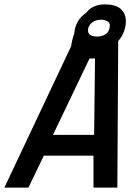

<svg xmlns="http://www.w3.org/2000/svg" viewBox="-54 -857 626 877"><path d="M482 0H373V-146H146L76 0H-34L271 -646Q274 -672 285 -703Q290 -765 339 -798Q369 -837 425 -837Q517 -837 521 -762Q521 -737 512 -712.5Q503 -688 486 -670ZM376 -241 380 -590H355L188 -241ZM391 -690Q411 -690 428 -700.5Q445 -711 448 -739Q448 -755 434.5 -761Q421 -767 408 -767Q381 -767 364.5 -752.5Q348 -738 348 -718Q348 -690 391 -690Z"/></svg>

Font: Storia Sans SemiBold
Style: Italic
Weight: 600
Italic angle: -13°
Designer: Campivisivi
Foundry: Accademia di Belle Arti di Urbino and students of MA course of Visual design
Version: Version 60.001;May 25, 2020;FontCreator 12.0.0.2522 64-bit